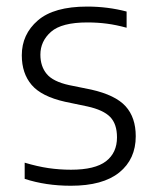

<svg xmlns="http://www.w3.org/2000/svg" viewBox="-20 -570 480 599"><path d="M201 9.5Q123 9.5 57 -12V-62.5Q97 -50.5 131.5 -45.5Q166 -40.5 201.5 -40.5Q276.5 -40.5 310.8 -67Q345 -93.5 345 -141.5Q345 -183 323.8 -205Q302.5 -227 252.5 -238L183 -252.5Q109.5 -269 78.8 -305Q48 -341 48 -397.5Q48 -463 98 -506.2Q148 -549.5 252 -549.5Q316 -549.5 375 -534V-483.5Q342 -492.5 313.2 -496.2Q284.5 -500 252.5 -500Q172.5 -500 139.2 -470.8Q106 -441.5 106 -399.5Q106 -363 125.8 -339.2Q145.5 -315.5 195.5 -304.5L264.5 -290.5Q340 -273.5 371.8 -238.5Q403.5 -203.5 403.5 -145Q403.5 -73.5 352.2 -32Q301 9.5 201 9.5Z"/></svg>

Font: Encode Sans Lt
Style: Regular
Weight: 300
Designer: Multiple Designers
Foundry: Impallari Type
Version: Version 3.002; ttfautohint (v1.8.3) -l 8 -r 50 -G 200 -x 14 